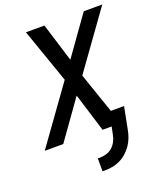

<svg xmlns="http://www.w3.org/2000/svg" viewBox="-179 -770 913 1092"><g transform="rotate(-20 277.0 -224.0)"><path d="M263 222H250V144H263Q282 144 302 138Q322 132 337.5 118.5Q353 105 363 86Q373 67 376 48L386 0H331L259 -233L93 0H-19L226 -341L111 -670H223L295 -437L461 -670H573L328 -329L412 -85H492L466 48Q462 71 453.5 94Q445 117 431 137.5Q417 158 398 175Q379 192 356 203Q333 214 309.5 218Q286 222 263 222Z"/></g></svg>

Font: Lode Dark
Style: Bold Italic
Weight: 700
Italic angle: -11°
Monospace: yes
Designer: Belleve Invis
Foundry: Belleve Invis
Version: Version 29.2.0; ttfautohint (v1.8.3)